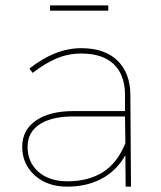

<svg xmlns="http://www.w3.org/2000/svg" viewBox="-20 -697 602 717"><path d="M448.2 -117.2Q414.1 -58.1 358.6 -29.1Q303.2 0 231 0Q156.7 0 109.9 -42Q63 -84 63 -148.9Q63 -211.9 114.5 -247.1Q166 -282.2 254.9 -282.2H446.8V-345.2Q445.8 -418.5 404.3 -457.8Q362.8 -497.1 283.2 -497.1Q234.4 -497.1 190.7 -478.5Q147 -460 102.1 -424.8L89.8 -440.9Q186 -517.1 283.2 -517.1Q371.1 -517.1 418.5 -470.9Q465.8 -424.8 466.8 -345.2L469.2 0H449.2ZM448.2 -162.1 446.8 -262.2H254.9Q172.9 -262.2 127.9 -232.7Q83 -203.1 83 -148.9Q83 -90.8 123.5 -55.4Q164.1 -20 231.9 -20Q310.1 -20 364 -54Q418 -87.9 448.2 -162.1ZM167 -657.2V-676.8H384.3V-657.2Z"/></svg>

Font: Montserrat
Style: Thin
Weight: 250
Designer: Julieta Ulanovsky
Foundry: Julieta Ulanovsky
Version: Version 1.000;PS 002.000;hotconv 1.0.70;makeotf.lib2.5.58329